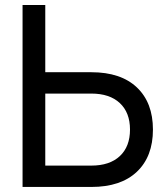

<svg xmlns="http://www.w3.org/2000/svg" viewBox="-20 -740 665 760"><path d="M159.2 -720.2V-454.1H341.8Q458.5 -454.1 522 -393.8Q585.4 -333.5 585.4 -227.1Q585.4 -120.6 522 -60.3Q458.5 0 341.8 0H69.3V-720.2ZM159.2 -84.5H341.3Q414.1 -84.5 454.3 -122.1Q494.6 -159.7 494.6 -227.1Q494.6 -294.4 454.3 -332Q414.1 -369.6 341.3 -369.6H159.2Z"/></svg>

Font: Vela Sans Med
Style: Regular
Weight: 500
Designer: Principal design: Mikhail Sharanda - project Manrope.
Design modification: Ravid Balaliev
Foundry: Mikhail Sharanda
Version: Version 1.001